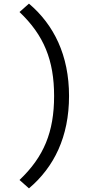

<svg xmlns="http://www.w3.org/2000/svg" viewBox="-20 -838 540 1054"><path d="M139 196C276 80 359 -86 359 -311C359 -534 276 -702 139 -818L87 -772C221 -645 277 -507 277 -311C277 -114 221 23 87 150Z"/></svg>

Font: Noto Sans Mono CJK HK
Style: Regular
Weight: 400
Designer: Ryoko NISHIZUKA 西塚涼子 (kana, bopomofo & ideographs); Paul D. Hunt (Latin, Greek & Cyrillic); Sandoll Communications 산돌커뮤니
Foundry: Adobe
Version: Version 2.004;hotconv 1.0.118;makeotfexe 2.5.65603